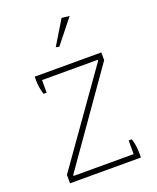

<svg xmlns="http://www.w3.org/2000/svg" viewBox="-156 -952 851 1043"><g transform="rotate(-20 269.0 -430.0)"><path d="M245 -721 329 -860 374 -855 264 -717ZM65 -49 436 -573V-579H114V-506H96Q83 -549 83 -587V-610H468V-565L97 -37V-31H444V-110H462Q475 -73 475 -23V0H65Z"/></g></svg>

Font: Athiti ExtraLight
Style: Regular
Weight: 250
Version: Version 1.032